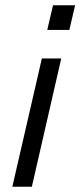

<svg xmlns="http://www.w3.org/2000/svg" viewBox="-20 -710 306 730"><path d="M159.7 -596.2 181.6 -689.9H265.6L243.7 -596.2ZM26.9 0 139.2 -487.8H212.9L101.1 0Z"/></svg>

Font: Acari Sans
Style: Italic
Weight: 400
Italic angle: -13°
Designer: Alfredo Marco Pradil and Stefan Peev
Foundry: Hanken Design Co.
Version: Version 1.045;January 11, 2019;FontCreator 11.5.0.2425 64-bi